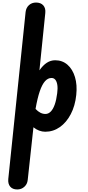

<svg xmlns="http://www.w3.org/2000/svg" viewBox="-20 -1024 688 1507"><path d="M115.5 463Q79 463 60.2 441Q41.5 419 45 381L181 -930Q185 -963.5 207.5 -983.8Q230 -1004 263 -1004Q300 -1004 319.8 -981.8Q339.5 -959.5 335.5 -922L289.5 -472Q317.5 -512 347.8 -531.5Q378 -551 413 -551Q469.5 -551 509.8 -515.8Q550 -480.5 568.5 -419Q587 -357.5 578.5 -278.5Q569.5 -193 535.5 -128Q501.5 -63 449.8 -26.5Q398 10 335 10Q311 10 287 1Q263 -8 242.5 -25L197.5 389Q194 421.5 171 442.2Q148 463 115.5 463ZM259 -169Q278 -149 297 -139.2Q316 -129.5 336.5 -129.5Q360 -129.5 378.5 -148.5Q397 -167.5 409.8 -203.8Q422.5 -240 429 -292.5Q434 -330 430 -356.8Q426 -383.5 414.5 -397.8Q403 -412 384.5 -412Q356 -412 333.2 -386.5Q310.5 -361 292.2 -307.8Q274 -254.5 259.5 -172Z"/></svg>

Font: Edu SA Hand
Style: Regular
Weight: 400
Designer: Tina and Corey Anderson, Eben Sorkin, Mirko Velimirovic
Foundry: Google for Education
Version: Version 2.000